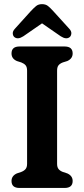

<svg xmlns="http://www.w3.org/2000/svg" viewBox="-20 -930 416 950"><path d="M262.5 -119.5Q262.5 -102.5 269.8 -93.5Q277 -84.5 291.5 -79L313 -72Q339.5 -60 339.5 -34.5Q339.5 0 299.5 0H76.5Q37 0 37 -34.5Q37 -60 63.5 -72L84.5 -79Q99 -84.5 106.5 -93.5Q114 -102.5 114 -119.5V-580.5Q114 -598 106.8 -606.8Q99.5 -615.5 85.5 -621L63.5 -628Q37 -639.5 37 -665.5Q37 -700 76.5 -700H299.5Q339.5 -700 339.5 -665.5Q339.5 -640 313 -628L290.5 -621Q276.5 -615.5 269.5 -606.8Q262.5 -598 262.5 -580.5ZM325.5 -747Q308.5 -732.5 280.5 -750.5L188 -814.5L95.5 -750.5Q67.5 -732.5 50.5 -747Q44 -753 43.2 -764.2Q42.5 -775.5 53.5 -787.5L132.5 -875Q147 -890.5 158.5 -900Q170 -909.5 188 -909.5Q206 -909.5 217.8 -900Q229.5 -890.5 243.5 -875L323 -787.5Q334 -775.5 333 -764.2Q332 -753 325.5 -747Z"/></svg>

Font: Fraunces 72pt SuperSoft SemiBold
Style: Regular
Weight: 600
Version: Version 1.000;[b76b70a41]